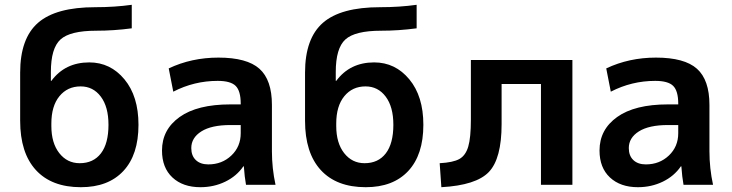

<svg xmlns="http://www.w3.org/2000/svg" viewBox="-20 -770 3050 800"><path d="M317 10Q195 10 129.5 -61.5Q64 -133 64 -267V-467Q64 -610 138.5 -675Q213 -740 377 -740Q458 -740 529 -750V-652Q454 -642 381 -642Q272 -642 232 -605.5Q192 -569 192 -470V-433H194Q251 -510 352 -510Q440 -510 498.5 -439.5Q557 -369 557 -250Q557 -125 494 -57.5Q431 10 317 10ZM432 -250Q432 -325 400 -367.5Q368 -410 316 -410Q261 -410 227.5 -369Q194 -328 194 -255V-245Q194 -174 227 -132Q260 -90 312 -90Q369 -90 400.5 -131Q432 -172 432 -250Z M890 -530Q1009 -530 1061 -483.5Q1113 -437 1113 -333V-140Q1113 -69 1128 0H1005Q999 -33 996 -77H994Q966 -36 918.5 -13Q871 10 815 10Q742 10 698.5 -30.5Q655 -71 655 -143Q655 -230 728.5 -282.5Q802 -335 940 -335H983V-338Q983 -391 962 -412Q941 -433 887 -433Q789 -433 702 -388L683 -485Q778 -530 890 -530ZM777 -153Q777 -121 796 -103Q815 -85 848 -85Q905 -85 944 -122Q983 -159 983 -215V-249H940Q861 -249 819 -222.5Q777 -196 777 -153Z M1504 10Q1382 10 1316.5 -61.5Q1251 -133 1251 -267V-467Q1251 -610 1325.5 -675Q1400 -740 1564 -740Q1645 -740 1716 -750V-652Q1641 -642 1568 -642Q1459 -642 1419 -605.5Q1379 -569 1379 -470V-433H1381Q1438 -510 1539 -510Q1627 -510 1685.5 -439.5Q1744 -369 1744 -250Q1744 -125 1681 -57.5Q1618 10 1504 10ZM1619 -250Q1619 -325 1587 -367.5Q1555 -410 1503 -410Q1448 -410 1414.5 -369Q1381 -328 1381 -255V-245Q1381 -174 1414 -132Q1447 -90 1499 -90Q1556 -90 1587.5 -131Q1619 -172 1619 -250Z M2365 0H2234V-420H2070V-253Q2070 -109 2017 -53.5Q1964 2 1819 10L1812 -90Q1868 -93 1894 -107.5Q1920 -122 1931 -159Q1942 -196 1942 -272V-520H2365Z M2713 -530Q2832 -530 2884 -483.5Q2936 -437 2936 -333V-140Q2936 -69 2951 0H2828Q2822 -33 2819 -77H2817Q2789 -36 2741.5 -13Q2694 10 2638 10Q2565 10 2521.5 -30.5Q2478 -71 2478 -143Q2478 -230 2551.5 -282.5Q2625 -335 2763 -335H2806V-338Q2806 -391 2785 -412Q2764 -433 2710 -433Q2612 -433 2525 -388L2506 -485Q2601 -530 2713 -530ZM2600 -153Q2600 -121 2619 -103Q2638 -85 2671 -85Q2728 -85 2767 -122Q2806 -159 2806 -215V-249H2763Q2684 -249 2642 -222.5Q2600 -196 2600 -153Z"/></svg>

Font: M PLUS 1p
Style: Bold
Weight: 700
Version: Version 1.062